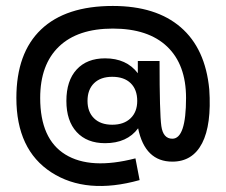

<svg xmlns="http://www.w3.org/2000/svg" viewBox="-20 -525 760 645"><path d="M683 -225Q691 -106 659 -44Q627 18 559 18Q467 18 444 -94Q407 -44 333 -44Q272 -44 237.5 -81.5Q203 -119 203 -186Q203 -254 237.5 -291.5Q272 -329 333 -329Q405 -329 443 -279V-320H516Q516 -144 522 -101.5Q528 -59 559 -59Q605 -59 605 -196Q605 -308 541.5 -368.5Q478 -429 359 -429Q241 -429 178 -368.5Q115 -308 115 -196Q115 -58 199.5 -6Q284 46 435 7L449 80Q270 130 152.5 54Q35 -22 35 -196Q35 -347 118 -426Q201 -505 359 -505Q504 -505 587 -433.5Q670 -362 683 -225ZM441 -186Q441 -224 419 -245.5Q397 -267 357 -267Q318 -267 296 -245.5Q274 -224 274 -186Q274 -149 296 -127.5Q318 -106 357 -106Q396 -106 418.5 -127.5Q441 -149 441 -186Z"/></svg>

Font: MB Grotesk
Style: Regular
Weight: 400
Designer: Nawras Khrais
Foundry: Nawras Khrais
Version: Version 1.000;PS 001.000;hotconv 1.0.88;makeotf.lib2.5.64775